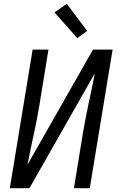

<svg xmlns="http://www.w3.org/2000/svg" viewBox="-20 -998 640 1018"><path d="M32 0 153 -735H237L189 -441Q176 -362 158.5 -283Q141 -204 126 -125L473 -735H577L456 0H372L420 -294Q433 -373 450.5 -452Q468 -531 483 -610L136 0ZM390 -796 269 -932 334 -978 442 -834Z"/></svg>

Font: Iosevka Extended
Style: Italic
Weight: 400
Width: 7
Italic angle: -9°
Monospace: yes
Designer: Belleve Invis
Foundry: Belleve Invis
Version: Version 32.5.0; ttfautohint (v1.8.4)